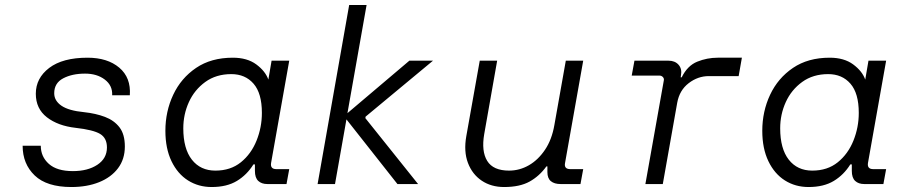

<svg xmlns="http://www.w3.org/2000/svg" viewBox="-20 -740 3640 772"><path d="M267 12Q168 12 119.5 -34.5Q71 -81 71 -154H144Q144 -110 176.5 -81Q209 -52 273 -52Q333 -52 371.5 -77.5Q410 -103 410 -147Q410 -185 382.5 -201.5Q355 -218 284 -226Q213 -234 168.5 -268.5Q124 -303 124 -363Q124 -426 178 -467Q232 -508 332 -508Q412 -508 459.5 -468Q507 -428 502 -357H431Q433 -396 401.5 -420Q370 -444 322 -444Q270 -444 234 -425Q198 -406 198 -365Q198 -335 227 -315Q256 -295 318 -289Q365 -284 402 -270Q439 -256 460.5 -228Q482 -200 482 -151Q482 -100 454.5 -63.5Q427 -27 378.5 -7.5Q330 12 267 12Z M831 12Q778 12 736 -14.5Q694 -41 669.5 -92Q645 -143 645 -214Q645 -292 676.5 -359Q708 -426 768.5 -467Q829 -508 916 -508Q974 -508 1010.5 -481Q1047 -454 1059 -420L1072 -496H1143L1070 -85Q1066 -60 1091 -60H1143L1132 0H1055Q1032 0 1018.5 -12.5Q1005 -25 1005 -53V-79H999Q973 -37 932.5 -12.5Q892 12 831 12ZM846 -54Q907 -54 948.5 -87.5Q990 -121 1011.5 -174.5Q1033 -228 1033 -286Q1033 -365 999.5 -403.5Q966 -442 910 -442Q849 -442 805.5 -410.5Q762 -379 739.5 -329.5Q717 -280 717 -224Q717 -142 751.5 -98Q786 -54 846 -54Z M1257 0 1384 -720H1454L1377 -285L1626 -496H1721L1450 -271L1449 -265L1661 0H1578L1373 -260L1327 0Z M2007 12Q1955 12 1917 -13.5Q1879 -39 1861.5 -85Q1844 -131 1855 -193L1909 -496H1979L1927 -201Q1915 -132 1939 -93Q1963 -54 2027 -54Q2069 -54 2106.5 -75.5Q2144 -97 2171.5 -138Q2199 -179 2209 -237L2255 -496H2325L2252 -85Q2247 -60 2273 -60H2325L2314 0H2234Q2209 0 2195 -11.5Q2181 -23 2181 -48V-71H2177Q2149 -32 2109.5 -10Q2070 12 2007 12Z M2575 0 2649 -416Q2651 -424 2645.5 -430Q2640 -436 2632 -436H2520L2531 -496H2668Q2694 -496 2708.5 -479.5Q2723 -463 2718 -437L2717 -429H2721Q2744 -476 2783.5 -492Q2823 -508 2866 -508H2963L2950 -434H2830Q2786 -434 2749 -405.5Q2712 -377 2703 -327L2645 0Z M3231 12Q3178 12 3136 -14.5Q3094 -41 3069.5 -92Q3045 -143 3045 -214Q3045 -292 3076.5 -359Q3108 -426 3168.5 -467Q3229 -508 3316 -508Q3374 -508 3410.5 -481Q3447 -454 3459 -420L3472 -496H3543L3470 -85Q3466 -60 3491 -60H3543L3532 0H3455Q3432 0 3418.5 -12.5Q3405 -25 3405 -53V-79H3399Q3373 -37 3332.5 -12.5Q3292 12 3231 12ZM3246 -54Q3307 -54 3348.5 -87.5Q3390 -121 3411.5 -174.5Q3433 -228 3433 -286Q3433 -365 3399.5 -403.5Q3366 -442 3310 -442Q3249 -442 3205.5 -410.5Q3162 -379 3139.5 -329.5Q3117 -280 3117 -224Q3117 -142 3151.5 -98Q3186 -54 3246 -54Z"/></svg>

Font: DM Mono Light
Style: Italic
Weight: 300
Italic angle: -10°
Designer: Colophon Foundry
Foundry: Colophon Foundry
Version: Version 1.000; ttfautohint (v1.8.2.53-6de2)